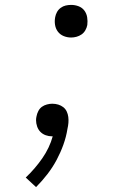

<svg xmlns="http://www.w3.org/2000/svg" viewBox="-20 -548 540 783"><path d="M270 -395Q254 -395 239.5 -401Q225 -407 216 -419Q207 -431 204.5 -446.5Q202 -462 205 -478Q207 -489 212.5 -499Q218 -509 227.5 -516Q237 -523 248 -525.5Q259 -528 270 -528Q286 -528 300.5 -522.5Q315 -517 324 -505Q333 -493 335.5 -477.5Q338 -462 336 -446Q334 -435 328 -424.5Q322 -414 312.5 -407.5Q303 -401 292 -398Q281 -395 270 -395ZM127 215 85 176Q123 140 152.5 97.5Q182 55 195 8H193Q179 8 166.5 3.5Q154 -1 145 -10Q136 -19 131.5 -32Q127 -45 127 -58Q127 -62 127.5 -66Q128 -70 129 -74Q131 -85 136.5 -95.5Q142 -106 151 -112.5Q160 -119 171.5 -122Q183 -125 193 -125Q206 -125 217.5 -121.5Q229 -118 238 -111Q247 -104 252 -93.5Q257 -83 258.5 -71Q260 -59 259 -47Q258 -35 255 -22Q250 10 238.5 42Q227 74 211 104Q195 134 173.5 162Q152 190 127 215Z"/></svg>

Font: Iosevka SS18 Light
Style: Italic
Weight: 300
Italic angle: -9°
Monospace: yes
Designer: Belleve Invis
Foundry: Belleve Invis
Version: Version 25.1.1; ttfautohint (v1.8.4)